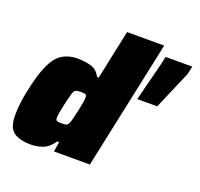

<svg xmlns="http://www.w3.org/2000/svg" viewBox="-129 -888 1086 1040"><g transform="rotate(20 414.0 -367.5)"><path d="M151 8Q83 8 49.5 -17.5Q16 -43 16 -113Q16 -140 19.5 -175Q23 -210 32 -253Q53 -357 79.5 -414.5Q106 -472 143 -494.5Q180 -517 230 -517Q271 -517 307 -507Q343 -497 362 -459H372L432 -743H646L488 0H281L290 -57H279Q252 -17 218.5 -4.5Q185 8 151 8ZM268 -157Q289 -157 297 -161Q305 -165 311 -182Q315 -193 320 -213.5Q325 -234 330 -257.5Q335 -281 338.5 -301.5Q342 -322 342 -331Q342 -346 335.5 -349.5Q329 -353 309 -353Q289 -353 279 -348.5Q269 -344 263 -323.5Q257 -303 246 -255Q233 -197 233 -177Q233 -163 241 -160Q249 -157 268 -157ZM608 -421 664 -642 674 -688H828L818 -642L723 -421Z"/></g></svg>

Font: Saira Black
Style: Italic
Weight: 900
Italic angle: -12°
Designer: Hector Gatti with collaboration of the Omnibus-Type team
Foundry: Omnibus-Type
Version: Version 1.100; ttfautohint (v1.8.3)